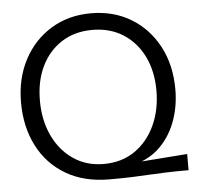

<svg xmlns="http://www.w3.org/2000/svg" viewBox="-51 -761 866 823"><g transform="rotate(-5 381.5 -349.0)"><path d="M531.8 -54.8C556.8 -65.5 579.9 -78.5 599.4 -95.8C633 -125.4 658.5 -162.4 675.9 -206.6C693.3 -250.8 702 -298.8 702 -350.3C702 -420 687.8 -481.7 659.4 -535.2C631 -588.8 591.8 -630.7 541.8 -661.1C491.8 -691.4 434.2 -706.5 369 -706.5C305.2 -706.5 248.2 -691.4 198.2 -661.1C148.2 -630.7 109 -588.8 80.6 -535.2C52.2 -481.7 38 -420.4 38 -351.3C38 -281.7 51.9 -219.5 79.6 -165C107.4 -110.4 147.4 -67.7 199.7 -36.7C251.9 -5.7 314.5 9.7 387.4 9.7C424.9 9.7 456.5 9.3 482.3 8.3C508.1 7.2 532.3 6.2 554.9 4.9C577.5 3.5 602.2 2.5 628.9 1.5C655.7 0.5 688.8 0 728.2 0V-69.6ZM369 -58.1C319.4 -58.1 275.8 -70.8 238.4 -96.3C200.9 -121.8 171.7 -156.7 150.8 -200.9C129.8 -245.2 119.3 -295.6 119.3 -352.4C119.3 -408.5 129.6 -457.8 150.3 -500C170.9 -542.2 200 -575.4 237.4 -599.2C274.8 -623 318.7 -635 369 -635C419.4 -635 463.4 -623.1 501.2 -599.2C538.9 -575.3 568.3 -542.1 589.3 -499.5C610.2 -457 620.7 -407.9 620.7 -352.4C620.7 -296.3 610.2 -246 589.3 -201.4C568.3 -156.8 539.1 -121.9 501.7 -96.3C464.2 -70.9 420 -58.1 369 -58.1Z"/></g></svg>

Font: Diatome
Style: Regular
Weight: 400
Designer: 15.100.17
Foundry: 15.100.17
Version: Version 1.008;Fontself Maker 3.5.8